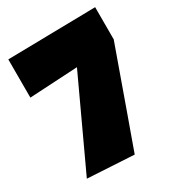

<svg xmlns="http://www.w3.org/2000/svg" viewBox="-170 -822 845 918"><g transform="rotate(-30 253.0 -362.5)"><path d="M493.2 -537.1Q443.8 -398.9 403.8 -286.6Q386.7 -238.8 370.1 -192.1Q353.5 -145.5 339.6 -107.2Q325.7 -68.8 316.4 -42.5Q307.1 -16.1 304.7 -9.8L48.8 -24.4L274.4 -509.8L8.8 -495.1V-706.1L493.2 -714.8Z"/></g></svg>

Font: Luckiest Guy
Style: Regular
Weight: 400
Designer: Astigmatic (AOETI)
Foundry: Astigmatic (AOETI)
Version: Version 1.000